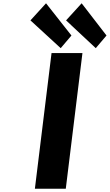

<svg xmlns="http://www.w3.org/2000/svg" viewBox="-20 -1148 668 1168"><path d="M481.5 -825H293.5L192.2 0H380.2ZM414.6 -932 349.2 -855 165.2 -1024 260 -1128ZM627.9 -932 562.5 -855 381.9 -1024 476.7 -1128Z"/></svg>

Font: Hussar
Style: BdSuprExtOblOne
Weight: 700
Foundry: Cannot Into Space Fonts
Version: Version 2.00